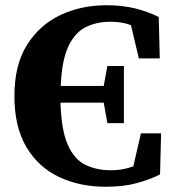

<svg xmlns="http://www.w3.org/2000/svg" viewBox="-20 -695 669 733"><path d="M384 18Q284 18 205 -19.5Q126 -57 80.5 -134Q35 -211 35 -328Q35 -447 83 -523.5Q131 -600 210.5 -637.5Q290 -675 386 -675Q448 -675 497.5 -662.5Q547 -650 586 -630L590 -472H510L480 -599Q445 -612 402 -612Q350 -612 308.5 -592Q267 -572 241.5 -519Q216 -466 212 -367H376L390 -443H453V-225H390L376 -303H211Q214 -199 238.5 -143Q263 -87 305.5 -66Q348 -45 405 -45Q449 -45 489 -60L518 -186H595L591 -29Q553 -10 502.5 4Q452 18 384 18Z"/></svg>

Font: Source Serif 4 SmText
Style: Bold
Weight: 700
Designer: Frank Grießhammer
Foundry: Adobe
Version: Version 4.005;hotconv 1.1.0;makeotfexe 2.6.0